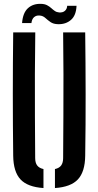

<svg xmlns="http://www.w3.org/2000/svg" viewBox="-20 -968 510 996"><path d="M48.5 -160Q46.5 -320 46.5 -480.2Q46.5 -640.5 48.5 -800H163Q161.5 -693.5 161 -583.8Q160.5 -474 161.2 -364.2Q162 -254.5 162.5 -148Q162.5 -123.5 172.8 -109.8Q183 -96 205.5 -91V7.5Q123 2 86.2 -37.5Q49.5 -77 48.5 -160ZM265 7.5V-91Q287.5 -96 297.5 -110Q307.5 -124 307.5 -148Q308 -254.5 308.8 -364.2Q309.5 -474 309.2 -583.8Q309 -693.5 307.5 -800H422Q424 -640.5 424.2 -480.2Q424.5 -320 422 -160Q421 -77 384.2 -37.5Q347.5 2 265 7.5ZM328.5 -938H377Q375 -888 348.2 -864.8Q321.5 -841.5 281.5 -842.5Q257 -843 242 -853.5Q227 -864 215 -875Q203 -886 186 -887.5Q168.5 -889 157 -879.2Q145.5 -869.5 143 -848.5H94.5Q98.5 -901.5 125 -925.5Q151.5 -949.5 193 -948Q211.5 -947.5 224 -941Q236.5 -934.5 245.8 -926Q255 -917.5 264.5 -911Q274 -904.5 286.5 -903.5Q306 -902 317 -912Q328 -922 328.5 -938Z"/></svg>

Font: Big Shoulders Stencil Text Thin
Style: Bold
Weight: 700
Version: Version 2.001